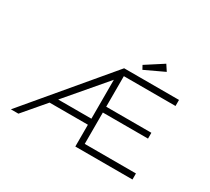

<svg xmlns="http://www.w3.org/2000/svg" viewBox="-165 -1174 1595 1458"><g transform="rotate(30 632.5 -445.0)"><path d="M64 0 653 -700H1134V-647H681V-379H1077V-328H681V-53H1130V0H629V-191H277L321 -244H629V-627L657 -618L130 0ZM779 -759 761 -792 913 -890 947 -838Z"/></g></svg>

Font: Lexend Peta ExtraLight
Style: Regular
Weight: 250
Version: Version 1.007